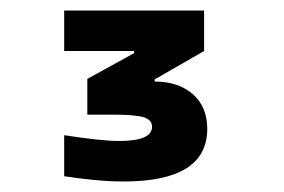

<svg xmlns="http://www.w3.org/2000/svg" viewBox="-20 -750 540 365"><path d="M215 -405Q188 -405 157.5 -408Q127 -411 102 -415V-493Q134 -488 161 -485Q188 -482 207 -482Q269 -482 269 -509Q269 -522 253.5 -527Q238 -532 197 -532H146V-600L235 -649V-653H102V-730H368V-653L274 -599V-595Q319 -595 346.5 -571Q374 -547 374 -505Q374 -405 215 -405Z"/></svg>

Font: M PLUS 1 Code SemiBold
Style: Regular
Weight: 600
Designer: Coji Morishita
Foundry: UNDERFOREST DESIGN
Version: Version 1.005